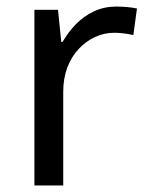

<svg xmlns="http://www.w3.org/2000/svg" viewBox="-20 -566 453 586"><path d="M335 -546Q350 -546 367.5 -544.5Q385 -543 398 -540L387 -459Q374 -462 358.5 -464Q343 -466 329 -466Q298 -466 270 -453Q242 -440 220 -416.5Q198 -393 185.5 -360Q173 -327 173 -286V0H85V-536H157L167 -438H171Q188 -468 212 -492.5Q236 -517 267 -531.5Q298 -546 335 -546Z"/></svg>

Font: hexubangla05
Style: Book
Weight: 400
Designer: Jelle Bosma - Monotype Design Team
Foundry: Monotype Imaging Inc.
Version: Version 2.003